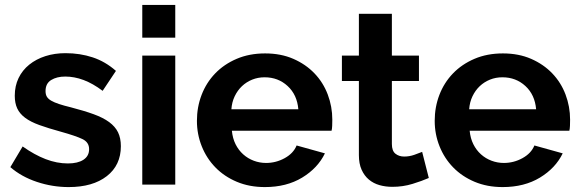

<svg xmlns="http://www.w3.org/2000/svg" viewBox="-20 -750 2357 780"><path d="M259 10Q193 10 130 -11Q67 -32 22 -71L72 -155Q120 -121 165.5 -103.5Q211 -86 256 -86Q296 -86 319 -101Q342 -116 342 -144Q342 -172 315 -185Q288 -198 227 -215Q176 -229 140 -242Q104 -255 82 -271.5Q60 -288 50 -309.5Q40 -331 40 -361Q40 -401 55.5 -433Q71 -465 99 -487.5Q127 -510 164.5 -522Q202 -534 246 -534Q305 -534 356.5 -517Q408 -500 451 -462L397 -381Q357 -411 319.5 -425Q282 -439 245 -439Q211 -439 188 -425Q165 -411 165 -380Q165 -366 170.5 -357Q176 -348 188 -341Q200 -334 219.5 -327.5Q239 -321 268 -314Q322 -300 360.5 -286Q399 -272 423.5 -254Q448 -236 459.5 -212.5Q471 -189 471 -156Q471 -79 414 -34.5Q357 10 259 10Z M558 0V-524H692V0ZM558 -597V-730H692V-597Z M1056 10Q993 10 942 -11.5Q891 -33 855 -70Q819 -107 799.5 -156Q780 -205 780 -259Q780 -315 799 -364.5Q818 -414 854 -451.5Q890 -489 941.5 -511Q993 -533 1057 -533Q1121 -533 1171.5 -511Q1222 -489 1257.5 -452Q1293 -415 1311.5 -366Q1330 -317 1330 -264Q1330 -251 1329.5 -239Q1329 -227 1327 -219H922Q925 -188 937 -164Q949 -140 968 -123Q987 -106 1011 -97Q1035 -88 1061 -88Q1101 -88 1136.5 -107.5Q1172 -127 1185 -159L1300 -127Q1271 -67 1207.5 -28.5Q1144 10 1056 10ZM1192 -306Q1187 -365 1148.5 -400.5Q1110 -436 1055 -436Q1028 -436 1004.5 -426.5Q981 -417 963 -400Q945 -383 933.5 -359Q922 -335 920 -306Z M1722 -27Q1695 -15 1656 -3Q1617 9 1574 9Q1546 9 1521.5 2Q1497 -5 1478.5 -20.5Q1460 -36 1449 -60.5Q1438 -85 1438 -120V-421H1369V-524H1438V-694H1572V-524H1682V-421H1572V-165Q1572 -137 1586.5 -125.5Q1601 -114 1622 -114Q1643 -114 1663 -121Q1683 -128 1695 -133Z M2022 10Q1959 10 1908 -11.5Q1857 -33 1821 -70Q1785 -107 1765.5 -156Q1746 -205 1746 -259Q1746 -315 1765 -364.5Q1784 -414 1820 -451.5Q1856 -489 1907.5 -511Q1959 -533 2023 -533Q2087 -533 2137.5 -511Q2188 -489 2223.5 -452Q2259 -415 2277.5 -366Q2296 -317 2296 -264Q2296 -251 2295.5 -239Q2295 -227 2293 -219H1888Q1891 -188 1903 -164Q1915 -140 1934 -123Q1953 -106 1977 -97Q2001 -88 2027 -88Q2067 -88 2102.5 -107.5Q2138 -127 2151 -159L2266 -127Q2237 -67 2173.5 -28.5Q2110 10 2022 10ZM2158 -306Q2153 -365 2114.5 -400.5Q2076 -436 2021 -436Q1994 -436 1970.5 -426.5Q1947 -417 1929 -400Q1911 -383 1899.5 -359Q1888 -335 1886 -306Z"/></svg>

Font: Oxford Sans
Style: Bold
Weight: 700
Designer: Matt McInerney, Pablo Impallari, Rodrigo Fuenzalida
Foundry: Matt McInerney, Pablo Impallari, Rodrigo Fuenzalida
Version: Version 3.000g; ttfautohint (v1.5) -l 8 -r 28 -G 28 -x 14 -D